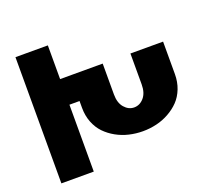

<svg xmlns="http://www.w3.org/2000/svg" viewBox="-120 -851 1093 1001"><g transform="rotate(-20 427.0 -350.0)"><path d="M58.1 0V-700.2H237.8V-513.2H474.1V-341.8Q474.1 -294.9 497.1 -268.6Q520 -242.2 550.8 -242.2Q582.5 -242.2 605.2 -268.6Q627.9 -294.9 627.9 -341.8V-513.2H809.1V-333Q809.1 -289.6 794.7 -252.7Q780.3 -215.8 755.4 -189.9Q730.5 -164.1 697.5 -145.8Q664.6 -127.4 627.7 -118.7Q590.8 -109.9 551.8 -109.9Q512.7 -109.9 475.6 -118.7Q438.5 -127.4 405.5 -145.8Q372.6 -164.1 347.7 -189.9Q322.8 -215.8 308.3 -252.7Q293.9 -289.6 293.9 -333V-371.1H237.8V0Z"/></g></svg>

Font: LT Superior Black
Style: Regular
Weight: 900
Designer: Daniel Lyons
Foundry: LyonsType
Version: Version 2.005